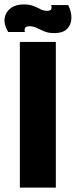

<svg xmlns="http://www.w3.org/2000/svg" viewBox="-50 -850 343 870"><path d="M40 0V-660H203V0ZM196 -700Q169 -700 150 -708Q131 -716 116 -723.5Q101 -731 84 -731Q66 -731 63 -722.5Q60 -714 63 -705H-13Q-33 -739 -29 -767Q-25 -795 -2 -812.5Q21 -830 57 -830Q84 -830 101.5 -823Q119 -816 133 -808.5Q147 -801 163 -801Q180 -801 182.5 -809Q185 -817 182 -827H259Q275 -795 273.5 -765.5Q272 -736 253 -718Q234 -700 196 -700Z"/></svg>

Font: Bricolage Grotesque 96pt ExtraBold
Style: Regular
Weight: 800
Designer: Mathieu Triay
Foundry: Atelier Triay
Version: Version 1.001;gftools[0.9.33.dev8+g029e19f]